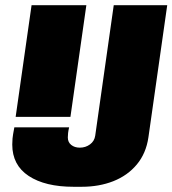

<svg xmlns="http://www.w3.org/2000/svg" viewBox="-20 -706 661 736"><path d="M40 -258 101 -686H311L250 -258ZM262 10Q153 10 90 -31.5Q27 -73 27 -152Q27 -163 28 -175Q29 -187 35 -218H245Q242 -205 241 -196Q240 -187 240 -179Q240 -161 253 -150.5Q266 -140 286 -140Q308 -140 325 -152.5Q342 -165 345 -186L416 -686H621L549 -180Q540 -118 504.5 -75.5Q469 -33 414.5 -11.5Q360 10 293 10Z"/></svg>

Font: Chivo Mono Medium Black
Style: Italic
Weight: 900
Italic angle: -8.05°
Monospace: yes
Version: Version 1.008